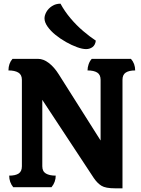

<svg xmlns="http://www.w3.org/2000/svg" viewBox="-20 -1018 764 1044"><path d="M606 6Q554 6 531.5 -8Q509 -22 490 -50L210 -475V-114Q210 -86 229.5 -74.5Q249 -63 283 -63Q283 -28 260 0H52Q30 -27 30 -63Q64 -63 81.5 -74.5Q99 -86 99 -114V-584Q99 -612 79.5 -623.5Q60 -635 26 -635Q26 -673 48 -698H187Q216 -698 245.5 -675.5Q275 -653 300 -613L527 -254V-584Q527 -612 508.5 -623.5Q490 -635 456 -635Q456 -652 462 -669Q468 -686 479 -698H692Q715 -672 715 -635Q682 -635 664 -623.5Q646 -612 646 -584V6ZM448 -751Q428 -751 399 -761.5Q370 -772 339 -789.5Q308 -807 281.5 -828.5Q255 -850 238.5 -873.5Q222 -897 222 -918Q222 -935 232.5 -953.5Q243 -972 263 -985Q283 -998 309 -998Q331 -957 363.5 -918.5Q396 -880 432.5 -849Q469 -818 501 -797Q498 -773 483 -762Q468 -751 448 -751Z"/></svg>

Font: Calistoga
Style: Regular
Weight: 400
Designer: Yvonne Schuttler, Eben Sorkin
Foundry: www.sorkintype.com
Version: Version 1.010; ttfautohint (v1.8.4.7-5d5b)